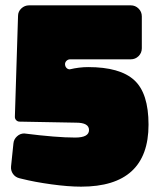

<svg xmlns="http://www.w3.org/2000/svg" viewBox="-20 -679 590 712"><path d="M505.9 -618.2V-500Q505.9 -482.9 493.9 -470.9Q481.9 -459 464.8 -459H240.2Q232.9 -459 227.5 -454.3Q222.2 -449.7 221.2 -442.9Q220.7 -434.1 225.8 -428Q231 -421.9 238.8 -421.9Q273.9 -430.2 307.1 -430.2Q424.8 -430.2 477.8 -381.8Q530.8 -333.5 530.8 -216.8Q530.8 13.2 280.8 13.2Q233.4 13.2 170.9 4.6Q108.4 -3.9 60.1 -16.1L51.8 -18.1Q36.6 -22 28.1 -34.2Q19.5 -46.4 21 -62L29.8 -147Q31.2 -162.6 43 -173.3Q54.7 -184.1 69.8 -184.1Q189.5 -168.9 258.8 -168.9Q310.1 -168.9 310.1 -196.8Q310.1 -224.1 262.2 -224.1L50.8 -228Q43.5 -229 39.1 -234.4Q34.7 -239.7 35.2 -247.1L46.9 -620.1Q46.9 -636.2 59.1 -647.7Q71.3 -659.2 87.9 -659.2H464.8Q481.9 -659.2 493.9 -647.2Q505.9 -635.3 505.9 -618.2Z"/></svg>

Font: Don José
Style: Regular
Weight: 900
Designer: Cristian Tournier
Version: Version 1.000